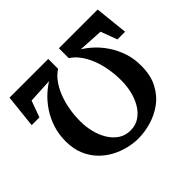

<svg xmlns="http://www.w3.org/2000/svg" viewBox="-167 -978 1203 1203"><g transform="rotate(-45 435.0 -376.0)"><path d="M825.5 -752.5 848.5 -532.5H780.5L740 -641.5L574.5 -651Q607 -631.5 641.2 -599.8Q675.5 -568 704.5 -524.8Q733.5 -481.5 751.8 -427.8Q770 -374 770 -310.5Q770 -225 738.5 -165.5Q707 -106 656.5 -69.5Q606 -33 547.2 -16.5Q488.5 0 434.5 0Q393 0 347 -11Q301 -22 257.2 -45Q213.5 -68 178 -104.8Q142.5 -141.5 121 -192.5Q99.5 -243.5 99.5 -310Q99.5 -374 117.5 -428Q135.5 -482 164.5 -525.2Q193.5 -568.5 227.2 -599.8Q261 -631 293 -650.5L129.5 -642L89.5 -532.5H21L44.5 -752.5H387.5V-665Q359 -647.5 334.8 -616.2Q310.5 -585 292 -541.8Q273.5 -498.5 263.2 -445.5Q253 -392.5 253 -332Q253 -285 264.5 -238.8Q276 -192.5 299 -154.5Q322 -116.5 356.2 -93.5Q390.5 -70.5 435.5 -70.5Q481.5 -70.5 515.5 -93.5Q549.5 -116.5 572 -154.5Q594.5 -192.5 605.5 -238.8Q616.5 -285 616.5 -332Q616.5 -393 606.2 -446.2Q596 -499.5 577.5 -542.5Q559 -585.5 534.8 -616.5Q510.5 -647.5 482 -665V-752.5Z"/></g></svg>

Font: Merriweather 24pt Black
Style: Regular
Weight: 900
Designer: Eben Sorkin
Foundry: Eben Sorkin
Version: Version 2.100